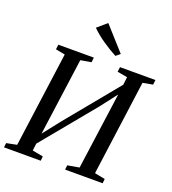

<svg xmlns="http://www.w3.org/2000/svg" viewBox="-173 -1113 1112 1240"><g transform="rotate(20 383.0 -492.5)"><path d="M-2 0 1.5 -30.5 72.5 -44.5 161.5 -697.5 97 -710 101 -743H345L341.5 -710L268.5 -697.5L190 -125.5L170.5 -134.5L291.5 -288L612 -678L578.5 -601L590 -697.5L520.5 -710L525 -743H768.5L764.5 -710L696 -697.5L607.5 -44.5L679 -30.5L676 0H418L421.5 -30.5L501.5 -44.5L579.5 -609.5L600.5 -607L489 -462L157 -59L190.5 -132L179.5 -44.5L253.5 -30.5L250.5 0ZM472 -801Q451 -812 425.8 -827.2Q400.5 -842.5 375.2 -860Q350 -877.5 328.2 -895.5Q306.5 -913.5 291.5 -929L356.5 -985L500.5 -824.5Z"/></g></svg>

Font: Merriweather 72pt
Style: Italic
Weight: 400
Italic angle: -7.8°
Version: Version 2.101